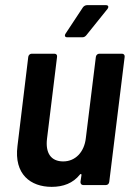

<svg xmlns="http://www.w3.org/2000/svg" viewBox="-20 -720 515 747"><path d="M392 -700H319C313 -700 307 -697 303 -692L235 -589C230 -581 233 -575 241 -575H301C307 -575 312 -578 316 -583L398 -685C404 -693 402 -700 392 -700ZM353 -499 314 -183C308 -128 273 -92 226 -92C178 -92 156 -125 163 -181L202 -499C203 -506 199 -511 192 -511H103C97 -511 91 -506 90 -499L48 -152C34 -42 99 7 181 7C226 7 264 -7 291 -41C295 -45 297 -43 297 -39L293 -12C293 -5 297 0 304 0H392C399 0 404 -5 405 -12L465 -499C466 -506 461 -511 455 -511H366C360 -511 354 -506 353 -499Z"/></svg>

Font: Barlow Semi Condensed SemiBold
Style: Italic
Weight: 600
Width: 4
Italic angle: -7°
Designer: Jeremy Tribby
Foundry: Tribby Type
Version: Version 1.422;hotconv 1.0.109;makeotfexe 2.5.65596